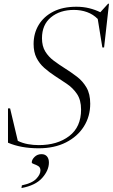

<svg xmlns="http://www.w3.org/2000/svg" viewBox="-20 -760 586 997"><path d="M448.5 -221.5Q448.5 -155.5 415.5 -103.2Q382.5 -51 322.5 -20.5Q262.5 10 181 10Q88.5 10 21.5 -19V-197H32.5L72.5 -28.5Q97.5 -16.5 125 -11.5Q152.5 -6.5 181.5 -6.5Q278 -6.5 339.5 -53.5Q401 -100.5 401 -191Q401 -241 379.5 -272.5Q358 -304 326.2 -325.2Q294.5 -346.5 264.5 -366Q234.5 -385.5 209.5 -407.8Q184.5 -430 169.5 -459.8Q154.5 -489.5 154.5 -531.5Q154.5 -587 181 -630.8Q207.5 -674.5 257 -699.8Q306.5 -725 377 -725Q412.5 -725 443.5 -717.2Q474.5 -709.5 501 -696.5L541 -740.5H546L520.5 -513.5H511.5L487.5 -661.5Q464 -685.5 432.2 -697Q400.5 -708.5 364 -708.5Q291 -708.5 244.5 -670Q198 -631.5 198 -561.5Q198 -520.5 215 -492.8Q232 -465 259.5 -444.5Q287 -424 318 -404.5Q349 -385 379 -362.2Q409 -339.5 428.8 -306Q448.5 -272.5 448.5 -221.5ZM145 83.5Q145 69 159.5 54.8Q174 40.5 195.5 40.5Q214 40.5 224 52.2Q234 64 234 84Q234 124.5 199.2 163.8Q164.5 203 91.5 216.5L93.5 202.5Q146 191.5 168 168.8Q190 146 190 125Q190 109.5 178.8 102.5Q167.5 95.5 156.2 92Q145 88.5 145 83.5Z"/></svg>

Font: Newsreader 72pt Light
Style: Italic
Weight: 300
Italic angle: -17°
Designer: Hugues Gentile
Foundry: Production Type
Version: Version 1.003; ttfautohint (v1.8.3)